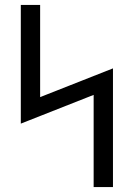

<svg xmlns="http://www.w3.org/2000/svg" viewBox="-20 -755 540 775"><path d="M358 0V-372L64 -256V-735H142V-363L436 -479V0Z"/></svg>

Font: Iosevka Custom
Style: Regular
Weight: 400
Monospace: yes
Designer: Belleve Invis
Foundry: Belleve Invis
Version: Version 32.5.0; ttfautohint (v1.8.4)